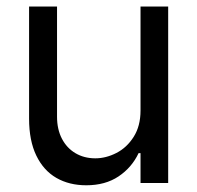

<svg xmlns="http://www.w3.org/2000/svg" viewBox="-20 -550 593 577"><path d="M402.3 -530.3H485.4V0H402.3V-89.8H396.5Q376 -46.4 336.2 -19.8Q296.4 6.8 239.3 6.8Q188 6.8 149.4 -15.4Q110.8 -37.6 89.1 -82.5Q67.4 -127.4 67.4 -193.4V-530.3H151.4V-199.2Q151.4 -161.6 166 -133.3Q180.7 -105 206.8 -89.6Q232.9 -74.2 266.6 -74.2Q298.3 -74.2 329.8 -90.3Q361.3 -106.4 381.8 -138.9Q402.3 -171.4 402.3 -217.8Z"/></svg>

Font: WEMIX Pretendard
Style: Regular
Weight: 400
Designer: Base glyphs from Inter by Rasmus Andersson; Hangeul glyphs from Noto Sans CJK(Source Han Sans) by Jang Soo-young and Kan
Foundry: Kil Hyung-jin
Version: Version 1.000